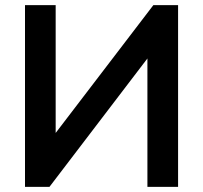

<svg xmlns="http://www.w3.org/2000/svg" viewBox="-20 -725 788 745"><path d="M77 0V-705H196V-179H173L575 -705H671V0H552V-527H574L172 0Z"/></svg>

Font: Nunito Sans 12pt ExtraLight
Style: Regular
Weight: 200
Designer: Vernon Adams
Foundry: Vernon Adams
Version: Version 3.101;gftools[0.9.27]